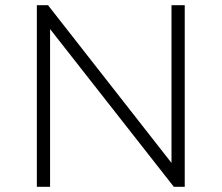

<svg xmlns="http://www.w3.org/2000/svg" viewBox="-20 -720 854 740"><path d="M122 0H173V-608L650 0H692V-700H641V-92L165 -700H122Z"/></svg>

Font: Montserrat Light
Style: Regular
Weight: 300
Designer: Julieta Ulanovsky
Foundry: Julieta Ulanovsky
Version: Version 7.200